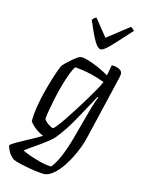

<svg xmlns="http://www.w3.org/2000/svg" viewBox="-194 -818 810 1096"><g transform="rotate(15 211.0 -270.0)"><path d="M174 200Q163 200 139.5 197.5Q116 195 88.5 190Q61 185 34.5 179Q8 173 -9 166Q-33 148 -44 127Q-55 106 -57 94Q-53 86 -25.5 70Q2 54 40.5 33.5Q79 13 116 -9Q85 -22 60.5 -43Q36 -64 32 -75Q32 -112 39 -157Q46 -202 57.5 -247.5Q69 -293 81 -332Q93 -371 102.5 -396.5Q112 -422 116 -425Q124 -435 143.5 -453Q163 -471 182.5 -485.5Q202 -500 212 -500Q228 -500 256.5 -491.5Q285 -483 317.5 -468.5Q350 -454 379 -437L391 -500Q402 -500 416.5 -497.5Q431 -495 442.5 -487Q454 -479 454 -463Q454 -461 453 -455Q452 -449 450 -439L361 -62Q351 -20 331 26Q311 72 285.5 111.5Q260 151 231 175.5Q202 200 174 200ZM159 -66Q163 -66 178 -84.5Q193 -103 214 -134Q235 -165 258.5 -202Q282 -239 304.5 -276Q327 -313 344.5 -344.5Q362 -376 370 -395Q284 -428 193 -435Q182 -422 169.5 -389Q157 -356 145 -313Q133 -270 124 -227Q115 -184 109.5 -151Q104 -118 104 -106Q112 -92 131.5 -79Q151 -66 159 -66ZM206 148Q229 120 249.5 72Q270 24 288 -41L340 -233Q347 -257 354 -276.5Q361 -296 364 -301L359 -304Q319 -230 277.5 -155Q236 -80 191 -24Q180 -10 158 7.5Q136 25 110.5 43Q85 61 63 76Q41 91 30 100Q44 108 75 119Q106 130 142 139Q178 148 206 148ZM305 -571Q288 -571 266.5 -607.5Q245 -644 213 -721Q217 -726 221.5 -731Q226 -736 236 -740L315 -642L440 -740Q459 -730 461 -721Q392 -644 357 -607.5Q322 -571 305 -571Z"/></g></svg>

Font: Texturina Extralight
Style: Italic
Weight: 200
Italic angle: -11°
Designer: Guillermo Torres Carreño
Foundry: Omnibus-Type
Version: Version 1.002; ttfautohint (v1.8.3)